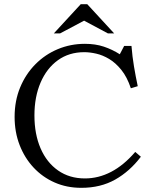

<svg xmlns="http://www.w3.org/2000/svg" viewBox="-20 -890 725 920"><path d="M387 -35Q452 -35 512.5 -66.5Q573 -98 628 -162L655 -139Q602 -69 532 -29.5Q462 10 370 10H369Q300 10 242 -15.5Q184 -41 141 -87Q98 -133 74 -195Q50 -257 50 -330Q50 -407 76.5 -471Q103 -535 149.5 -582Q196 -629 257 -654.5Q318 -680 387 -680Q437 -680 477.5 -666.5Q518 -653 554 -630L575 -670H610Q614 -619 622 -571.5Q630 -524 640 -477L607 -467Q589 -521 561.5 -555Q534 -589 503 -607.5Q472 -626 441 -633Q410 -640 384 -640Q311 -640 257.5 -601.5Q204 -563 174.5 -494.5Q145 -426 145 -337Q145 -247 174.5 -179Q204 -111 258.5 -73Q313 -35 387 -35ZM497 -730 383 -791 268 -730H238L367 -870H398L527 -730Z"/></svg>

Font: Brygada 1918
Style: Regular
Weight: 400
Designer: Mateusz Machalski | Borys Kosmynka | Przemek Hoffer
Foundry: NIEPODLEGLA 2018
Version: Version 3.006